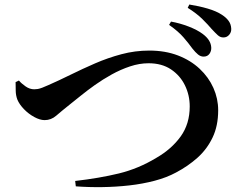

<svg xmlns="http://www.w3.org/2000/svg" viewBox="-20 -834 1040 828"><path d="M858.9 -589.9Q845.5 -589.6 834.1 -598.9Q822.7 -608.2 809.8 -624.5Q793.8 -646.8 771.3 -672.9Q748.8 -699 709.2 -726.7L717.4 -740.9Q755.4 -734.2 793.2 -719.7Q831 -705.1 854.4 -687.5Q889.2 -661.5 891 -629.7Q892 -614.3 883.5 -602.2Q874.9 -590.1 858.9 -589.9ZM304.2 -53.6Q408.8 -65.6 493.1 -86.1Q577.4 -106.7 654.6 -153.5Q719.6 -190.9 758.9 -245.2Q798.2 -299.6 798.2 -375Q798.2 -423.8 777.4 -466.3Q756.6 -508.7 717.1 -535Q677.6 -561.2 620.8 -561.2Q581.4 -561.2 540.9 -547.7Q500.4 -534.3 461.8 -512.9Q423.3 -491.5 389.4 -467.5Q355.6 -443.4 329 -421.8Q302.4 -400.2 285.4 -386.9Q244.9 -354.6 222.7 -335.3Q200.5 -316 172.5 -316Q152.2 -316 127.7 -329.4Q103.2 -342.7 83.4 -363.2Q63.6 -383.7 54.9 -404.4Q47.9 -423.1 47.8 -443.2Q47.7 -463.2 47.3 -480.1L61.6 -486.7Q72.3 -474 90.2 -461.5Q108 -448.9 127.9 -448.9Q135.2 -448.9 142.9 -450.2Q150.6 -451.5 162.1 -455.8Q173.5 -460.2 189.6 -467.4Q234 -486.9 284.5 -511.8Q334.9 -536.7 389.9 -560.6Q444.9 -584.5 503.7 -600.2Q562.4 -615.9 623.7 -615.9Q692.5 -615.9 747.3 -594.9Q802.2 -573.8 841.1 -537.3Q879.9 -500.8 900.4 -454.7Q920.9 -408.6 920.9 -358.5Q920.9 -291.5 896.9 -241.2Q872.9 -190.8 831.9 -154Q790.8 -117.3 739.2 -90.1Q699 -68.3 647.1 -54.6Q595.2 -40.9 537.6 -34.4Q480 -27.9 421.3 -27.1Q362.5 -26.2 306.9 -30.4ZM943.6 -672.5Q929.9 -672.3 919.1 -682.3Q908.2 -692.3 892.8 -708.9Q878.2 -726.4 853.3 -751.2Q828.4 -775.9 789.5 -800.3L796.4 -814.5Q838.8 -807.8 875.9 -796.9Q913.1 -786.1 937.6 -769.9Q955.4 -758.3 965.8 -744.1Q976.2 -730 977.2 -710.6Q978.2 -695.5 968.4 -684Q958.7 -672.5 943.6 -672.5Z"/></svg>

Font: Noto Serif KR ExtraLight
Style: Regular
Weight: 200
Designer: Ryoko NISHIZUKA 西塚涼子 (kana & ideographs); Frank Grießhammer (Latin, Greek & Cyrillic); Wenlong ZHANG 张文龙 (bopomofo); San
Foundry: Adobe
Version: Version 2.002-H1;hotconv 1.1.0;makeotfexe 2.6.0